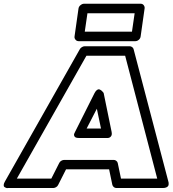

<svg xmlns="http://www.w3.org/2000/svg" viewBox="-96 -971 915 1017"><path d="M-69.8 -9.8 327.1 -710.9Q330.6 -717.3 338.4 -721.7Q346.2 -726.1 353 -726.1H590.8Q598.1 -726.1 604.2 -721.4Q610.4 -716.8 611.8 -710L795.9 -8.8Q796.4 -7.3 796.9 -5.1Q797.4 -2.9 797.4 2.9Q797.4 8.8 795.2 13.2Q793 17.6 785.9 21.2Q778.8 24.9 767.1 24.9H520Q512.2 24.9 506.3 19.5Q500.5 14.2 499 7.8L481.9 -74.2H253.9L211.9 8.8Q208.5 16.1 200.9 20.5Q193.4 24.9 186 24.9H-51.8Q-51.8 24.4 -55.7 25.1Q-59.6 25.9 -64.5 23.9Q-69.3 22 -73 19.3Q-76.7 16.6 -76.4 8.8Q-76.2 1 -69.8 -9.8ZM-6.8 -24.9H175.8L217.8 -107.9Q221.2 -115.2 229 -119.6Q236.8 -124 244.1 -124H506.8Q513.7 -124 520 -119.1Q526.4 -114.3 527.8 -106.9L544.9 -24.9H736.8L566.9 -675.8H361.8ZM298.8 -777.8 319.8 -925.8Q321.3 -936.5 330.6 -943.8Q339.8 -951.2 349.1 -951.2H648.9Q659.7 -951.2 665.5 -943.1Q671.4 -935.1 669.9 -925.8L648.9 -777.8Q647.5 -767.1 638.9 -760Q630.4 -752.9 621.1 -752.9H320.8Q310.1 -752.9 303.7 -761Q297.4 -769 298.8 -777.8ZM301.8 -272.9 404.8 -478Q411.1 -490.2 418.2 -494.9Q425.3 -499.5 431.4 -497.1Q437.5 -494.6 442.4 -490.5Q447.3 -486.3 450.2 -482.4L453.1 -478L495.1 -272.9Q498.5 -256.3 491.5 -248.3Q484.4 -240.2 475.6 -240.2H466.8H320.8Q303.2 -240.2 298.6 -248.5Q293.9 -256.8 297.9 -264.6ZM353 -803.2H603L617.2 -900.9H367.2ZM362.8 -290H439L417 -395Z"/></svg>

Font: Trueno Black Outline
Style: Italic
Weight: 900
Width: 6
Designer: Julieta Ulanovsky
Foundry: Julieta Ulanovsky
Version: Version 3.001b | FøM Fix